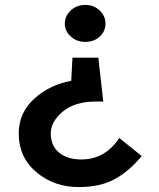

<svg xmlns="http://www.w3.org/2000/svg" viewBox="-20 -742 646 779"><path d="M243 -646Q243 -677 267 -699.5Q291 -722 326 -722Q361 -722 384.5 -699.5Q408 -677 408 -646Q408 -615 384.5 -593.5Q361 -572 326 -572Q291 -572 267 -594Q243 -616 243 -646ZM310 -95Q406 -95 464 -182L555 -109Q503 -46 444 -14.5Q385 17 300 17Q199 17 127.5 -43.5Q56 -104 56 -200Q56 -285 119.5 -342Q183 -399 269 -414L274 -508H379L399 -330H368Q284 -330 235 -289.5Q186 -249 186 -200Q186 -151 219.5 -123Q253 -95 310 -95Z"/></svg>

Font: Renner*
Style: Semi
Weight: 600
Version: Version 003.000 ; ttfautohint (v0.97) -l 8 -r 50 -G 200 -x 1